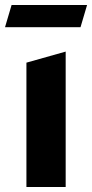

<svg xmlns="http://www.w3.org/2000/svg" viewBox="-33 -743 366 763"><path d="M-13 -635H287L313 -723H13ZM72 0H228V-538L72 -494Z"/></svg>

Font: Talent SemiBold
Style: Bold
Weight: 700
Designer: Mike Powis
Version: Version 1.001;hotconv 1.0.109;makeotfexe 2.5.65596